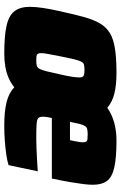

<svg xmlns="http://www.w3.org/2000/svg" viewBox="147 -705 566 900"><g transform="rotate(90 430.0 -255.0)"><path d="M231 8Q147 8 99.5 -3Q52 -14 32 -40.5Q12 -67 12 -112Q12 -139 17.5 -175Q23 -211 33 -255Q47 -319 59.5 -364.5Q72 -410 89.5 -440Q107 -470 135 -487Q163 -504 208.5 -511Q254 -518 322 -518Q379 -518 419 -508Q459 -498 485 -475Q517 -497 555.5 -507.5Q594 -518 639 -518Q721 -518 766 -507.5Q811 -497 828.5 -473Q846 -449 846 -408Q846 -388 843 -363.5Q840 -339 834 -303.5Q828 -268 817 -215H533Q530 -202 528.5 -192Q527 -182 527 -174Q527 -158 533.5 -151.5Q540 -145 562.5 -143.5Q585 -142 632 -142Q649 -142 673.5 -143Q698 -144 726.5 -145.5Q755 -147 783 -149L754 -12Q735 -6 704.5 -1.5Q674 3 639 5.5Q604 8 570 8Q501 8 458 -3Q415 -14 389 -39Q370 -23 345.5 -12.5Q321 -2 292.5 3Q264 8 231 8ZM263 -142Q279 -142 288 -144.5Q297 -147 303 -158Q309 -169 314.5 -192Q320 -215 329 -255Q337 -290 340 -311Q343 -332 343 -345Q343 -356 339 -360.5Q335 -365 327.5 -366.5Q320 -368 308 -368Q292 -368 283 -365.5Q274 -363 268.5 -352Q263 -341 257.5 -318.5Q252 -296 244 -255Q237 -219 233 -197.5Q229 -176 229 -164Q229 -154 232.5 -149Q236 -144 243.5 -143Q251 -142 263 -142ZM551 -300H637Q640 -315 642.5 -326.5Q645 -338 646 -347Q647 -356 647 -362Q647 -372 643.5 -376.5Q640 -381 632 -382Q624 -383 611 -383Q595 -383 586 -381Q577 -379 571.5 -371.5Q566 -364 561.5 -347Q557 -330 551 -300Z"/></g></svg>

Font: Saira Thin Black
Style: Italic
Weight: 900
Italic angle: -12°
Version: Version 1.101